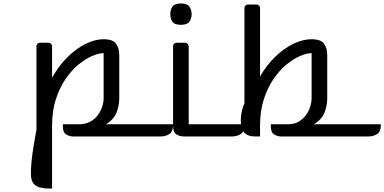

<svg xmlns="http://www.w3.org/2000/svg" viewBox="-20 -786 2214 1106"><path d="M190 -38V-520Q190 -528 196 -534Q202 -540 210 -540H259Q267 -540 273.5 -534Q280 -528 280 -520V-339Q318 -406 367.5 -455.5Q417 -505 471.5 -532.5Q526 -560 577 -560Q630 -560 648.5 -534Q667 -508 667 -470V-219Q667 -177 651 -137Q635 -97 590 -70H977Q977 -27 955 -13.5Q933 0 907 0H402Q380 0 361 -11.5Q342 -23 342 -60V-70H433Q472 -70 499.5 -85Q527 -100 544 -123.5Q561 -147 569 -172.5Q577 -198 577 -219V-480Q549 -480 510.5 -463.5Q472 -447 431.5 -413.5Q391 -380 357 -330Q323 -280 301.5 -213.5Q280 -147 280 -63V300H263Q208 300 183 281Q158 262 158 215Q158 162 167.5 95.5Q177 29 190 -38Z M1067 -70H1388Q1388 -27 1366 -13.5Q1344 0 1318 0H1038Q1016 0 996.5 -11.5Q977 -23 977 -60V-520Q977 -528 983 -534Q989 -540 997 -540H1046Q1054 -540 1060.5 -534Q1067 -528 1067 -520ZM961 -704Q961 -729 973 -747.5Q985 -766 1022 -766Q1058 -766 1071 -747.5Q1084 -729 1084 -704Q1084 -679 1071 -661Q1058 -643 1022 -643Q985 -643 973 -661Q961 -679 961 -704Z M1478 0H1448Q1407 0 1387 -22Q1367 -44 1367 -91Q1367 -118 1372.5 -143Q1378 -168 1388 -191V-740Q1388 -748 1394 -754Q1400 -760 1408 -760H1458Q1466 -760 1472 -754Q1478 -748 1478 -740V-346Q1516 -411 1565.5 -459Q1615 -507 1669.5 -533.5Q1724 -560 1775 -560Q1828 -560 1846.5 -534Q1865 -508 1865 -470V-219Q1865 -177 1849 -137Q1833 -97 1788 -70H2174Q2174 -27 2152 -13.5Q2130 0 2104 0H1600Q1578 0 1559 -11.5Q1540 -23 1540 -60V-70H1638Q1675 -70 1701 -85.5Q1727 -101 1743.5 -124.5Q1760 -148 1767.5 -173.5Q1775 -199 1775 -219V-480Q1747 -480 1708.5 -463.5Q1670 -447 1629.5 -413.5Q1589 -380 1555 -330Q1521 -280 1499.5 -213.5Q1478 -147 1478 -63Z"/></svg>

Font: Warnes
Style: Regular
Weight: 400
Designer: Eduardo Rodriguez Tunni
Foundry: Eduardo Rodriguez Tunni
Version: Version 1.002; ttfautohint (v1.8.4.7-5d5b);gftools[0.9.23]